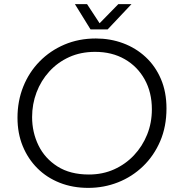

<svg xmlns="http://www.w3.org/2000/svg" viewBox="-20 -900 863 933"><path d="M409 13Q333 13 270 -12Q207 -37 161.5 -82.5Q116 -128 90.5 -190Q65 -252 65 -328Q65 -409 93 -479Q121 -549 172.5 -601.5Q224 -654 293.5 -683.5Q363 -713 446 -713Q516 -713 578 -690Q640 -667 687.5 -623Q735 -579 762 -516Q789 -453 789 -373Q789 -285 758.5 -214Q728 -143 675 -92Q622 -41 553.5 -14Q485 13 409 13ZM412 -52Q479 -52 534.5 -77Q590 -102 631 -145.5Q672 -189 695 -246Q718 -303 718 -369Q718 -451 683 -514Q648 -577 586 -612.5Q524 -648 442 -648Q372 -648 316 -622.5Q260 -597 219.5 -552.5Q179 -508 157.5 -451Q136 -394 136 -331Q136 -257 167 -193.5Q198 -130 259.5 -91Q321 -52 412 -52ZM420 -757 344 -880H403L464 -787L555 -880H619L503 -757Z"/></svg>

Font: MuseoModerno Thin Light
Style: Italic
Weight: 300
Italic angle: -9°
Version: Version 1.003